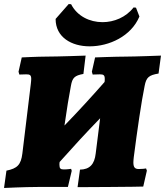

<svg xmlns="http://www.w3.org/2000/svg" viewBox="-37 -928 819 953"><path d="M655 -846 638 -890 626 -891C588 -842 529 -818 472 -818C408 -818 346 -848 316 -907L304 -908L239 -834C239 -743 318 -698 408 -698C505 -698 614 -748 655 -846ZM586 -647C537 -647 435 -643 435 -643L419 -572L423 -558C424 -558 445 -559 459 -559C477 -559 483 -555 483 -536C483 -532 483 -527 482 -521C417 -447 351 -375 283 -305C294 -384 306 -455 315 -502C322 -542 333 -553 377 -561L388 -652C388 -652 252 -647 191 -647C152 -647 71 -643 71 -643L55 -572L59 -558C60 -558 81 -559 93 -559C111 -559 118 -556 118 -536C118 -530 117 -522 116 -512L74 -166C67 -110 49 -92 -5 -81L-17 5C-17 5 86 0 150 0H300L319 -80L316 -90C315 -90 299 -87 280 -87C264 -87 258 -91 258 -110C258 -114 258 -119 259 -124C324 -197 391 -270 460 -341L438 -166C432 -112 408 -87 360 -86L348 1L514 0C591 0 674 -2 674 -2L692 -81L688 -92C686 -91 668 -89 652 -89C633 -89 625 -97 625 -122C625 -129 626 -138 627 -148C644 -280 665 -425 681 -502C689 -544 702 -555 750 -563L762 -652C762 -652 632 -647 586 -647Z"/></svg>

Font: Alegreya SC Black
Style: Italic
Weight: 900
Italic angle: -7°
Designer: Juan Pablo del Peral
Foundry: Huerta Tipografica
Version: Version 2.007;PS 002.007;hotconv 1.0.88;makeotf.lib2.5.64775